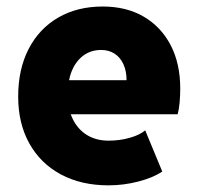

<svg xmlns="http://www.w3.org/2000/svg" viewBox="-20 -555 602 583"><path d="M309.6 7.8Q226.6 7.8 164.8 -25.4Q103 -58.6 69.1 -119.4Q35.2 -180.2 35.2 -261.7Q35.2 -344.7 66.9 -406.2Q98.6 -467.8 156.5 -501.5Q214.4 -535.2 292 -535.2Q363.8 -535.2 416.5 -504.4Q469.2 -473.6 498.3 -417.7Q527.3 -361.8 527.3 -286.1Q527.3 -265.1 525.4 -243.7Q523.4 -222.2 519.5 -208H173.8V-311.5H364.3Q364.3 -339.4 354.7 -360.1Q345.2 -380.9 327.9 -392.1Q310.5 -403.3 287.1 -403.3Q256.3 -403.3 233.4 -386.5Q210.4 -369.6 198 -339.4Q185.5 -309.1 185.5 -267.6Q185.5 -225.1 200.9 -193.6Q216.3 -162.1 244.1 -145Q272 -127.9 309.6 -127.9Q344.2 -127.9 374.5 -136.7Q404.8 -145.5 420.9 -159.2L472.7 -34.2Q444.3 -15.1 399.7 -3.7Q355 7.8 309.6 7.8Z"/></svg>

Font: Reddit Mono Black
Style: Regular
Weight: 900
Monospace: yes
Designer: Stephen Hutchings
Foundry: Reddit
Version: Version 1.014